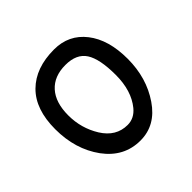

<svg xmlns="http://www.w3.org/2000/svg" viewBox="-124 -578 697 697"><g transform="rotate(-45 225.0 -229.0)"><path d="M35 -249Q35 -146 88 -73Q141 -1 225 -1Q303 -1 352 -73Q402 -146 402 -244Q402 -342 357 -399.5Q312 -457 237 -457Q142 -457 88.5 -404Q35 -351 35 -249ZM138 -130Q104 -185 104 -251Q104 -317 136 -352.5Q168 -388 226 -388Q283 -388 306.5 -351.5Q330 -315 330 -233Q330 -152 290 -103Q266 -74 232 -74Q173 -74 138 -130Z"/></g></svg>

Font: Patrick Hand SC
Style: Regular
Weight: 400
Designer: Patrick Wagesreiter
Foundry: Patrick Wagesreiter
Version: Version 2.001; ttfautohint (v1.8.2)